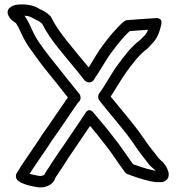

<svg xmlns="http://www.w3.org/2000/svg" viewBox="-20 -791 798 857"><path d="M15 -728C23 -705 40 -695 51 -688C60 -674 66 -663 77 -638C89 -612 103 -589 117 -570C142 -534 172 -494 200 -460C228 -426 255 -391 283 -356C251 -311 198 -231 167 -188C154 -168 144 -152 134 -138L133 -137C108 -98 79 -60 54 -17C48 -7 51 9 62 17C86 33 115 39 144 44C184 52 220 30 226 5C231 -5 239 -14 248 -29C268 -57 283 -85 304 -114C323 -141 357 -193 382 -229C404 -203 429 -172 444 -152L445 -151C477 -112 505 -66 538 -22C540 -19 544 -16 549 -14C581 -2 611 9 648 17C648 17 649 18 650 18L677 22H702C706 22 710 21 713 19C754 -1 722 -52 707 -67L697 -76C691 -81 689 -84 686 -88C662 -118 638 -148 617 -180C574 -242 522 -300 474 -360C495 -392 525 -443 543 -468C574 -510 601 -547 638 -574L641 -577L654 -591C688 -621 696 -668 699 -678C710 -716 673 -710 673 -710C631 -707 591 -705 547 -701C543 -701 537 -698 533 -695C495 -662 466 -625 437 -586C419 -563 395 -521 376 -490C344 -529 309 -570 279 -608C251 -644 231 -670 210 -711C209 -713 208 -716 206 -718C191 -733 175 -743 158 -750C152 -754 145 -758 137 -761C114 -771 87 -772 66 -771C44 -770 31 -764 21 -754C15 -748 12 -737 15 -728ZM89 -721C101 -720 109 -719 117 -715C122 -713 129 -709 136 -705C137 -704 139 -703 140 -703C146 -701 158 -695 168 -685C191 -641 211 -613 239 -578C278 -529 320 -481 357 -433C362 -427 371 -423 377 -423H378C388 -423 396 -429 400 -436C402 -439 402 -440 402 -440C424 -471 458 -532 477 -556C504 -592 528 -624 559 -652C588 -655 615 -656 641 -658C636 -646 630 -636 621 -628L606 -613C561 -579 533 -538 503 -498C477 -463 443 -400 423 -374C416 -365 417 -351 423 -343C473 -279 533 -213 575 -152C598 -117 622 -86 646 -56C651 -50 659 -43 665 -38L673 -31C674 -30 674 -29 674 -29L659 -32C628 -39 602 -48 574 -58C544 -99 517 -142 484 -182C462 -212 423 -257 399 -286C399 -286 377 -319 358 -281C357 -280 356 -279 356 -278C334 -246 285 -173 264 -142C240 -109 226 -85 207 -58C199 -42 187 -31 178 -11C171 -7 162 -4 154 -6C138 -9 123 -12 112 -15C132 -47 154 -77 175 -109C187 -125 198 -144 209 -160C242 -205 297 -289 327 -331L335 -340C342 -349 341 -363 334 -372C302 -411 270 -452 238 -492C210 -526 182 -562 157 -598C145 -615 133 -636 123 -658C111 -685 103 -701 90 -720Z"/></svg>

Font: Hussar Pisanka
Style: Out
Weight: 400
Designer: Robert Jablonski
Foundry: Cannot Into Space Fonts
Version: Version 1.070